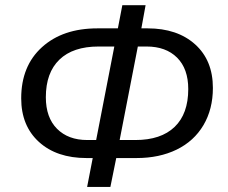

<svg xmlns="http://www.w3.org/2000/svg" viewBox="-20 -713 877 738"><path d="M312.5 -105.5Q197.8 -105.5 129.6 -167.5Q61.5 -229.5 61.5 -335Q61.5 -459.5 141.4 -531.7Q221.2 -604 354.5 -604H433.1L450.2 -692.9H539.6L523.4 -604H547.4Q661.6 -604 730 -542.5Q798.3 -481 798.3 -375Q798.3 -293.5 762 -231.9Q725.6 -170.4 658.9 -137.9Q592.3 -105.5 504.9 -105.5H426.8L404.3 5.4H314.9L336.4 -105.5ZM439.9 -174.8H500.5Q598.6 -174.8 651.1 -225.1Q703.6 -275.4 703.6 -370.6Q703.6 -448.7 660.6 -491.5Q617.7 -534.2 543.5 -534.2H509.8ZM419.4 -534.2H358.9Q260.7 -534.2 208.5 -483.9Q156.2 -433.6 156.2 -339.4Q156.2 -261.2 199.2 -218Q242.2 -174.8 315.4 -174.8H349.6Z"/></svg>

Font: Liberation Sans
Style: Italic
Weight: 400
Italic angle: -12°
Designer: Steve Matteson
Foundry: Ascender Corporation
Version: Version 2.1.5